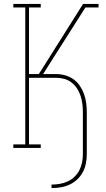

<svg xmlns="http://www.w3.org/2000/svg" viewBox="-20 -755 540 980"><path d="M243 205V187Q264 187 285 183.5Q306 180 325.5 171Q345 162 360.5 147Q376 132 385.5 113Q395 94 399 73Q403 52 403 31V-182Q403 -203 400.5 -224Q398 -245 391.5 -265Q385 -285 373.5 -303Q362 -321 345 -334Q328 -347 307.5 -352.5Q287 -358 266 -358H128V-18H188V0H48V-18H109V-717H48V-735H188V-717H128V-377H178L196 -405L404 -735H483V-717H416L200 -377H266Q289 -377 312.5 -370.5Q336 -364 355 -350.5Q374 -337 387.5 -317Q401 -297 409 -274.5Q417 -252 420 -228.5Q423 -205 423 -182V31Q423 55 418.5 78.5Q414 102 403 123Q392 144 374.5 160.5Q357 177 335.5 187Q314 197 290.5 201Q267 205 243 205Z"/></svg>

Font: Iosevka Slab Thin
Style: Regular
Weight: 100
Monospace: yes
Designer: Belleve Invis
Foundry: Belleve Invis
Version: Version 11.1.0; ttfautohint (v1.8.3)